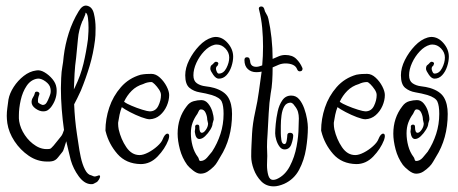

<svg xmlns="http://www.w3.org/2000/svg" viewBox="-20 -588 1623 681"><path d="M300 65Q278 63 259 37Q240 11 231 -20Q227 -36 223 -53Q219 -70 215 -87Q211 -74 207.5 -63Q204 -52 202 -50Q195 -42 186 -30Q177 -18 164 -16Q160 -15 155.5 -15Q151 -15 147 -15Q112 -15 82 -35.5Q52 -56 31.5 -87Q11 -118 6 -151Q5 -159 4.5 -165Q4 -171 4 -177Q4 -191 6 -205Q8 -219 10 -235Q14 -257 28.5 -279.5Q43 -302 64 -318.5Q85 -335 108 -338Q122 -341 138 -331.5Q154 -322 166 -307.5Q178 -293 180 -278Q181 -274 181 -265Q181 -235 161 -208Q157 -203 150.5 -198Q144 -193 133 -193Q120 -193 106 -203Q92 -213 92 -226Q92 -235 97 -242.5Q102 -250 104 -259Q105 -263 111 -263Q115 -263 118 -260Q121 -257 119 -252Q113 -237 115 -225Q116 -223 123 -219Q130 -215 134 -216Q141 -217 145 -223.5Q149 -230 151 -235Q156 -246 158.5 -254.5Q161 -263 159 -274Q157 -288 141 -299.5Q125 -311 112 -309Q89 -305 74.5 -283.5Q60 -262 53.5 -233Q47 -204 47 -179Q47 -173 47 -168Q47 -163 48 -158Q52 -133 68 -109Q84 -85 107.5 -70.5Q131 -56 157 -60Q161 -61 170 -71.5Q179 -82 187 -92.5Q195 -103 197 -105Q202 -111 207 -127Q202 -162 199 -200Q196 -238 196 -275Q196 -284 196.5 -293Q197 -302 197 -311Q198 -335 201 -350.5Q204 -366 206 -389Q211 -430 224 -471Q237 -512 259 -548Q272 -570 287 -568Q307 -565 313 -540Q319 -515 319 -489Q319 -475 318.5 -463.5Q318 -452 317 -446Q311 -398 298 -354.5Q285 -311 267 -267Q260 -251 254 -239.5Q248 -228 243 -218Q244 -192 246.5 -165Q249 -138 253 -112Q255 -102 258 -79Q261 -56 266.5 -30.5Q272 -5 281.5 13.5Q291 32 304 34Q307 35 310 36.5Q313 38 317 38Q319 38 325 36Q328 34 332 34Q335 34 335 38Q335 42 330.5 49.5Q326 57 321 59Q317 61 312.5 63.5Q308 66 300 65ZM242 -271 246 -279Q266 -320 276 -362Q286 -404 292 -449Q292 -453 293 -464.5Q294 -476 294 -490Q294 -508 292 -524Q290 -540 284 -543Q283 -543 283 -540Q283 -537 281 -533Q278 -527 276 -521Q274 -515 272 -513Q259 -481 256.5 -450Q254 -419 250 -383Q246 -355 244.5 -327Q243 -299 242 -271Z M479 -6Q427 -7 396.5 -42Q366 -77 355 -121L354 -125Q354 -166 367.5 -206.5Q381 -247 409 -279Q437 -311 479 -323Q490 -325 498.5 -325.5Q507 -326 517 -326Q533 -326 547.5 -312.5Q562 -299 571 -281.5Q580 -264 580 -251Q580 -232 571.5 -212.5Q563 -193 547.5 -179.5Q532 -166 511 -165Q501 -165 481 -172.5Q461 -180 441 -190.5Q421 -201 412 -208Q407 -195 404 -181Q401 -167 399 -153V-148Q399 -144 399.5 -139Q400 -134 401 -129Q409 -94 428 -66Q447 -38 475 -38Q488 -38 505.5 -47Q523 -56 538 -69.5Q553 -83 557 -94Q565 -114 574 -114Q580 -114 580 -105Q580 -100 577 -91Q565 -60 539 -33Q513 -6 479 -6ZM511 -193Q532 -193 541.5 -212.5Q551 -232 551 -251Q551 -260 544 -270.5Q537 -281 529 -289Q521 -297 517 -297Q502 -297 488 -290Q464 -283 447 -266Q430 -249 420 -227Q421 -227 423 -225Q428 -221 446.5 -213Q465 -205 484.5 -199Q504 -193 511 -193Z M691 28Q679 28 664.5 16.5Q650 5 644 -3Q626 -28 618 -58.5Q610 -89 610 -114Q610 -170 642 -211Q652 -225 666.5 -229Q681 -233 694 -233Q708 -233 718 -221Q728 -209 733 -193Q738 -177 738 -164L734 -150Q734 -141 726 -128Q718 -115 707.5 -105Q697 -95 687 -95Q674 -95 671 -120V-122Q671 -126 672 -130Q673 -134 672 -138Q672 -146 680 -146Q687 -146 687 -138Q687 -117 696 -117Q703 -117 710.5 -128Q718 -139 718 -150L715 -164Q715 -175 709.5 -187.5Q704 -200 693 -200Q688 -200 685.5 -195Q683 -190 680 -184Q669 -169 663 -152.5Q657 -136 657 -115Q657 -93 663 -70.5Q669 -48 682 -31Q684 -29 685.5 -23Q687 -17 691 -17Q704 -17 714.5 -29Q725 -41 732 -50Q751 -79 762 -113Q773 -147 773 -184Q773 -213 766.5 -227.5Q760 -242 731 -251Q710 -257 688.5 -260.5Q667 -264 652 -276.5Q637 -289 637 -321Q637 -347 651 -375Q665 -403 686.5 -425.5Q708 -448 732 -455Q740 -457 745 -457Q769 -457 788 -435Q807 -413 807 -387Q807 -371 801 -352.5Q795 -334 783.5 -321.5Q772 -309 756 -309Q746 -309 736.5 -322.5Q727 -336 726 -343Q726 -354 730.5 -357Q735 -360 740 -366Q743 -369 746 -369Q751 -369 753.5 -365.5Q756 -362 752 -357L754 -358Q750 -354 748 -351.5Q746 -349 746 -344Q746 -340 749 -333.5Q752 -327 756 -327Q773 -327 783 -346.5Q793 -366 793 -384Q793 -402 779.5 -416Q766 -430 749 -430Q743 -430 740 -429Q721 -424 704 -406Q687 -388 676.5 -365Q666 -342 666 -321Q666 -301 678.5 -292.5Q691 -284 708.5 -282Q726 -280 740 -276Q776 -265 789.5 -242.5Q803 -220 803 -184Q803 -97 761 -31Q756 -23 751 -14Q746 -5 738 3Q728 13 716.5 20.5Q705 28 691 28Z M951 73Q924 73 906.5 55Q889 37 880 12.5Q871 -12 871 -33Q871 -56 872 -73Q873 -90 874 -114Q876 -150 885 -190.5Q894 -231 898 -262L908 -334Q904 -333 899 -332.5Q894 -332 889 -332Q871 -332 859 -343Q847 -354 847 -375Q847 -385 856 -385Q866 -385 866 -374H867Q867 -351 889 -351Q897 -351 910 -356Q913 -389 913 -423Q913 -456 910 -489Q907 -522 899 -553Q899 -554 898.5 -555Q898 -556 898 -557Q898 -565 907 -565Q914 -565 917 -557Q919 -547 924.5 -539Q930 -531 932 -521Q939 -490 943 -453.5Q947 -417 947 -379Q958 -384 969 -388.5Q980 -393 992 -393Q1017 -393 1031 -379Q1045 -365 1052 -348Q1053 -347 1053 -344Q1053 -335 1043 -335Q1037 -335 1034 -342Q1030 -353 1019 -358Q1008 -363 993 -363Q980 -363 969 -358.5Q958 -354 947 -349Q947 -324 945.5 -300Q944 -276 940 -256Q935 -225 933 -186Q931 -147 929 -112Q928 -99 927.5 -88.5Q927 -78 927 -67Q927 -60 927.5 -52Q928 -44 928 -35Q928 -29 927.5 -20.5Q927 -12 927 -2Q927 17 931.5 33.5Q936 50 949 50Q955 50 962 47Q991 34 1008 1.5Q1025 -31 1032 -69Q1039 -107 1039 -136Q1039 -145 1039.5 -153Q1040 -161 1040 -168Q1040 -180 1037 -191Q1034 -202 1024 -214Q1020 -220 1017 -221.5Q1014 -223 1012 -224Q996 -224 988.5 -211Q981 -198 978.5 -179Q976 -160 976 -142Q976 -124 976 -115Q976 -106 978 -91.5Q980 -77 989 -77Q995 -77 997 -90Q999 -103 999 -108Q999 -117 1009 -117Q1019 -117 1020 -108Q1020 -95 1013.5 -76.5Q1007 -58 989 -58Q979 -58 971.5 -68Q964 -78 960 -91.5Q956 -105 956 -115Q956 -127 958 -148.5Q960 -170 965 -193Q970 -216 981.5 -232.5Q993 -249 1013 -249Q1030 -249 1041 -236Q1052 -223 1059 -203.5Q1066 -184 1069 -165.5Q1072 -147 1072 -136Q1072 -101 1065.5 -60.5Q1059 -20 1041 14Q1023 48 988 64Q967 73 951 73Z M1244 -6Q1192 -7 1161.5 -42Q1131 -77 1120 -121L1119 -125Q1119 -166 1132.5 -206.5Q1146 -247 1174 -279Q1202 -311 1244 -323Q1255 -325 1263.5 -325.5Q1272 -326 1282 -326Q1298 -326 1312.5 -312.5Q1327 -299 1336 -281.5Q1345 -264 1345 -251Q1345 -232 1336.5 -212.5Q1328 -193 1312.5 -179.5Q1297 -166 1276 -165Q1266 -165 1246 -172.5Q1226 -180 1206 -190.5Q1186 -201 1177 -208Q1172 -195 1169 -181Q1166 -167 1164 -153V-148Q1164 -144 1164.5 -139Q1165 -134 1166 -129Q1174 -94 1193 -66Q1212 -38 1240 -38Q1253 -38 1270.5 -47Q1288 -56 1303 -69.5Q1318 -83 1322 -94Q1330 -114 1339 -114Q1345 -114 1345 -105Q1345 -100 1342 -91Q1330 -60 1304 -33Q1278 -6 1244 -6ZM1276 -193Q1297 -193 1306.5 -212.5Q1316 -232 1316 -251Q1316 -260 1309 -270.5Q1302 -281 1294 -289Q1286 -297 1282 -297Q1267 -297 1253 -290Q1229 -283 1212 -266Q1195 -249 1185 -227Q1186 -227 1188 -225Q1193 -221 1211.5 -213Q1230 -205 1249.5 -199Q1269 -193 1276 -193Z M1456 28Q1444 28 1429.5 16.5Q1415 5 1409 -3Q1391 -28 1383 -58.5Q1375 -89 1375 -114Q1375 -170 1407 -211Q1417 -225 1431.5 -229Q1446 -233 1459 -233Q1473 -233 1483 -221Q1493 -209 1498 -193Q1503 -177 1503 -164L1499 -150Q1499 -141 1491 -128Q1483 -115 1472.5 -105Q1462 -95 1452 -95Q1439 -95 1436 -120V-122Q1436 -126 1437 -130Q1438 -134 1437 -138Q1437 -146 1445 -146Q1452 -146 1452 -138Q1452 -117 1461 -117Q1468 -117 1475.5 -128Q1483 -139 1483 -150L1480 -164Q1480 -175 1474.5 -187.5Q1469 -200 1458 -200Q1453 -200 1450.5 -195Q1448 -190 1445 -184Q1434 -169 1428 -152.5Q1422 -136 1422 -115Q1422 -93 1428 -70.5Q1434 -48 1447 -31Q1449 -29 1450.5 -23Q1452 -17 1456 -17Q1469 -17 1479.5 -29Q1490 -41 1497 -50Q1516 -79 1527 -113Q1538 -147 1538 -184Q1538 -213 1531.5 -227.5Q1525 -242 1496 -251Q1475 -257 1453.5 -260.5Q1432 -264 1417 -276.5Q1402 -289 1402 -321Q1402 -347 1416 -375Q1430 -403 1451.5 -425.5Q1473 -448 1497 -455Q1505 -457 1510 -457Q1534 -457 1553 -435Q1572 -413 1572 -387Q1572 -371 1566 -352.5Q1560 -334 1548.5 -321.5Q1537 -309 1521 -309Q1511 -309 1501.5 -322.5Q1492 -336 1491 -343Q1491 -354 1495.5 -357Q1500 -360 1505 -366Q1508 -369 1511 -369Q1516 -369 1518.5 -365.5Q1521 -362 1517 -357L1519 -358Q1515 -354 1513 -351.5Q1511 -349 1511 -344Q1511 -340 1514 -333.5Q1517 -327 1521 -327Q1538 -327 1548 -346.5Q1558 -366 1558 -384Q1558 -402 1544.5 -416Q1531 -430 1514 -430Q1508 -430 1505 -429Q1486 -424 1469 -406Q1452 -388 1441.5 -365Q1431 -342 1431 -321Q1431 -301 1443.5 -292.5Q1456 -284 1473.5 -282Q1491 -280 1505 -276Q1541 -265 1554.5 -242.5Q1568 -220 1568 -184Q1568 -97 1526 -31Q1521 -23 1516 -14Q1511 -5 1503 3Q1493 13 1481.5 20.5Q1470 28 1456 28Z"/></svg>

Font: Ruge Boogie
Style: Regular
Weight: 400
Designer: Robert E. Leuschke
Foundry: Robert E. Leuschke
Version: Version 1.010; ttfautohint (v1.8.3)